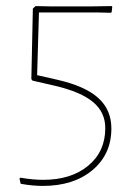

<svg xmlns="http://www.w3.org/2000/svg" viewBox="-20 -512 443 631"><path d="M347 -492 349 -490 347 -472 344 -470 303 -471H108L102 -265L168 -250Q260 -229 303 -190Q346 -151 346 -90Q346 -5 284 47Q222 99 121 99Q86 99 48 92L44 75L47 72Q88 79 122 79Q214 79 270 32.5Q326 -14 326 -91Q326 -143 286 -176.5Q246 -210 161 -230L87 -247L83 -252L88 -484L97 -492L146 -491H282Z"/></svg>

Font: Alegreya Sans Thin
Style: Regular
Weight: 100
Designer: Juan Pablo del Peral
Foundry: Huerta Tipografica
Version: Version 2.007